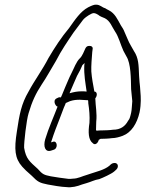

<svg xmlns="http://www.w3.org/2000/svg" viewBox="-20 -664 621 820"><path d="M52 -102C40 -26 43 12 75 48C83 57 96 70 115 86C142 114 150 117 184 124C198 127 246 135 263 135C286 138 310 132 330 124L350 118C368 113 384 104 404 101C420 95 455 79 467 69C473 63 481 59 483 49C485 39 479 32 469 32C459 32 453 38 447 44C425 62 392 69 369 77L351 83C332 88 313 99 291 99C285 100 280 100 273 100C255 98 212 92 197 89C168 83 162 81 141 57C107 26 91 15 83 -33C82 -55 93 -151 102 -180C117 -231 133 -265 158 -303C179 -334 199 -371 219 -404C242 -449 269 -488 294 -525L318 -557C327 -568 332 -577 339 -584C346 -591 370 -608 380 -608C387 -608 394 -604 399 -601C407 -594 416 -591 428 -586C451 -574 457 -551 471 -530C487 -507 495 -473 507 -447L520 -423C539 -393 539 -329 540 -283C541 -265 544 -250 545 -232L543 -206C542 -197 542 -189 540 -182C538 -175 537 -168 535 -163C534 -158 531 -153 527 -148C514 -124 494 -110 463 -110C452 -108 423 -107 413 -107C407 -107 400 -107 396 -106L390 -107C391 -118 390 -133 391 -144C395 -180 388 -210 387 -244C397 -256 395 -273 383 -273C378 -301 372 -330 370 -359C369 -383 372 -416 374 -442L376 -457C376 -464 371 -468 362 -468C353 -468 349 -465 345 -458C340 -446 330 -423 322 -416C305 -400 297 -374 285 -351C276 -334 267 -311 259 -293C253 -280 247 -262 240 -248C232 -250 228 -247 222 -244C202 -234 220 -207 226 -209C209 -164 187 -116 173 -69C164 -38 173 -12 199 -21L208 -24C229 -29 225 -63 208 -59L199 -56C198 -57 199 -60 201 -65C209 -91 224 -130 234 -155L253 -205C256 -212 259 -218 261 -224L279 -232C294 -237 307 -238 321 -238C331 -238 344 -236 354 -236H356C357 -232 357 -228 357 -223C361 -198 364 -167 362 -139C356 -100 357 -66 377 -52C385 -43 398 -51 402 -67C404 -68 407 -69 409 -71C420 -71 446 -72 458 -74C473 -74 491 -79 504 -84C541 -98 565 -136 576 -184C578 -193 579 -202 580 -211C583 -243 580 -266 578 -294C577 -304 575 -319 574 -340C572 -388 572 -416 552 -446C542 -465 533 -477 525 -497L512 -527C508 -538 502 -547 496 -556C482 -581 471 -607 445 -620C439 -623 433 -626 429 -629C416 -632 408 -644 391 -644C384 -645 373 -641 357 -633C323 -615 300 -579 275 -544C243 -506 214 -462 187 -416C162 -367 127 -320 102 -273C71 -220 63 -176 52 -102ZM277 -266C287 -291 299 -316 309 -340L322 -364C326 -373 330 -381 332 -386C335 -389 338 -391 341 -395C341 -392 341 -389 340 -386C338 -343 345 -310 350 -273H349C342 -274 335 -274 329 -274C311 -274 295 -271 278 -266Z"/></svg>

Font: Stray Cat
Style: CnObl
Weight: 400
Version: Version 1.0